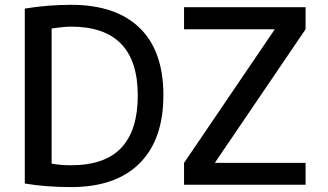

<svg xmlns="http://www.w3.org/2000/svg" viewBox="-20 -760 1349 790"><path d="M82 -4.9V-724.6Q175.8 -740.2 272.5 -740.2Q456.1 -740.2 554.2 -645.5Q652.3 -550.8 652.3 -368.2Q652.3 -185.5 554.2 -87.9Q456.1 9.8 272.5 9.8Q169.9 9.8 82 -4.9ZM192.4 -86.9Q227.5 -80.1 272.5 -80.1Q412.1 -80.1 479.5 -152.3Q546.9 -224.6 546.9 -367.2Q546.9 -650.4 272.5 -650.4Q243.2 -650.4 192.4 -642.6ZM737.3 0V-89.8L1109.4 -637.7V-639.6H737.3V-730.5H1237.3V-639.6L865.2 -91.8V-89.8H1237.3V0Z"/></svg>

Font: GenEi M Gothic v2 Medium
Style: Regular
Weight: 500
Version: Version 2.0